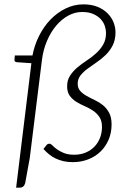

<svg xmlns="http://www.w3.org/2000/svg" viewBox="-20 -736 584 881"><path d="M129 -481.5Q138 -529 159.5 -571.8Q181 -614.5 212 -646.5Q243 -678.5 281.5 -697.2Q320 -716 363 -716Q399.5 -716 427.2 -704.8Q455 -693.5 473.2 -675.2Q491.5 -657 500.8 -634Q510 -611 510 -588Q510 -553 497.2 -528Q484.5 -503 465 -484Q445.5 -465 423.2 -450Q401 -435 381.5 -420.5Q362 -406 349.2 -389.8Q336.5 -373.5 336.5 -352Q336.5 -331.5 348 -318.8Q359.5 -306 376.8 -296.2Q394 -286.5 414.2 -277Q434.5 -267.5 451.8 -253.8Q469 -240 480.5 -219Q492 -198 492 -165Q492 -127 478.5 -95.2Q465 -63.5 441.2 -40.5Q417.5 -17.5 384.8 -4.8Q352 8 313.5 8Q290 8 270.8 3.5Q251.5 -1 235.2 -8.8Q219 -16.5 205.2 -27.8Q191.5 -39 179.5 -52.5L192.5 -69Q197.5 -76.5 207 -76.5Q213 -76.5 220.8 -68.5Q228.5 -60.5 241 -51.2Q253.5 -42 272.8 -34Q292 -26 320.5 -26Q349.5 -26 373.2 -36Q397 -46 413.5 -63.2Q430 -80.5 439 -103.8Q448 -127 448 -153.5Q448 -181.5 436.2 -199Q424.5 -216.5 406.5 -228.5Q388.5 -240.5 368 -249.2Q347.5 -258 329.5 -269.2Q311.5 -280.5 299.8 -297Q288 -313.5 288 -340Q288 -368 301.2 -388.5Q314.5 -409 334.2 -425.8Q354 -442.5 377.2 -457.8Q400.5 -473 420.2 -490.8Q440 -508.5 453.2 -531Q466.5 -553.5 466.5 -585Q466.5 -599.5 461 -616.5Q455.5 -633.5 442.5 -647.8Q429.5 -662 408.5 -671.5Q387.5 -681 356.5 -681Q324 -681 293.5 -664.5Q263 -648 238 -618.5Q213 -589 195.8 -548.8Q178.5 -508.5 172.5 -461.5L116.5 -10.5L95.5 104.5Q89.5 125 71 125H54L124 -446L58.5 -450.5Q44.5 -452 46.5 -462.5L48 -481.5Z"/></svg>

Font: Lato 2
Style: Italic
Weight: 300
Italic angle: -7°
Designer: Lukasz Dziedzic with Adam Twardoch and Botio Nikoltchev
Foundry: tyPoland Lukasz Dziedzic
Version: Version 2.015; 2015-08-06; http://www.latofonts.com/